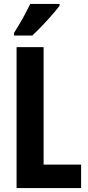

<svg xmlns="http://www.w3.org/2000/svg" viewBox="-20 -953 446 973"><path d="M282 -924V-933H133C112 -889 85 -839 51 -786V-773H144C190 -816 255 -887 282 -924ZM64 0H391V-119H201V-714H64Z"/></svg>

Font: Noto Sans Lao Looped ExtraCondensed
Style: Bold
Weight: 700
Width: 2
Designer: Mark Frömberg, Ben Mitchell
Foundry: The Fontpad Ltd
Version: Version 1.002